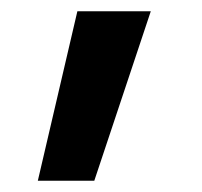

<svg xmlns="http://www.w3.org/2000/svg" viewBox="-20 -150 358 340"><path d="M47 170 117 -130H247L147 170Z"/></svg>

Font: M PLUS 1 Thin Medium
Style: Regular
Weight: 500
Version: Version 1.001